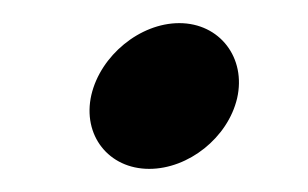

<svg xmlns="http://www.w3.org/2000/svg" viewBox="-20 -121 266 166"><path d="M59 -39C51 -4 74 25 109 25C143 25 177 -2 185 -36C193 -71 170 -101 135 -101C101 -101 67 -73 59 -39Z"/></svg>

Font: Electronic
Style: ThkIt
Weight: 900
Version: Version 1.011